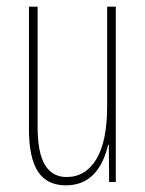

<svg xmlns="http://www.w3.org/2000/svg" viewBox="-20 -547 437 577"><path d="M328 0H308L307 -112H305Q276 10 178 10Q121 10 94 -31.5Q67 -73 67 -159V-527H93V-167Q93 -88 115 -51.5Q137 -15 180 -15Q237 -15 269.5 -68.5Q302 -122 302 -228V-527H328Z"/></svg>

Font: Noto Sans Display Thin Cond
Style: Regular
Weight: 250
Width: 3
Designer: Monotype Design team
Foundry: Monotype Imaging Inc.
Version: Version 1.000